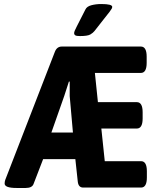

<svg xmlns="http://www.w3.org/2000/svg" viewBox="-20 -931 786 953"><path d="M62 2Q3 2 3 -20Q3 -29 6 -38L252 -673Q262 -700 287 -700H679Q708 -700 708 -650V-619Q708 -569 679 -569H451L466 -424H659Q688 -424 688 -374V-343Q688 -293 659 -293H483L500 -131H680Q709 -131 709 -81V-50Q709 0 680 0H393Q369 0 366 -30L354 -141H194L147 -19Q140 2 108 2ZM235 -273H342L326 -454V-526H322L299 -455ZM377 -752Q360 -752 354 -755.5Q348 -759 348 -767Q348 -775 361 -799.5Q374 -824 404 -884Q411 -899 433.5 -905Q456 -911 483 -911Q537 -911 537 -897Q537 -893 534.5 -888Q532 -883 524 -872.5Q516 -862 498 -839.5Q480 -817 449 -777Q442 -768 428.5 -760Q415 -752 377 -752Z"/></svg>

Font: Asap Condensed VF Beta
Style: Regular
Weight: 400
Designer: Pablo Cosgaya
Foundry: Omnibus-Type
Version: Version 1.008